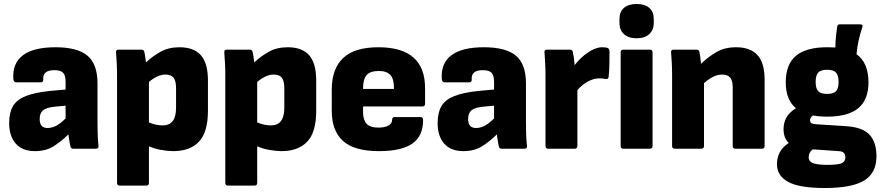

<svg xmlns="http://www.w3.org/2000/svg" viewBox="-20 -746 4428 963"><path d="M155 12Q93 12 59.5 -25Q26 -62 26 -129Q26 -181 45 -213.5Q64 -246 109 -264Q154 -282 232 -290L309 -297V-335Q309 -368 296.5 -381Q284 -394 252 -394Q193 -394 197 -347Q198 -333 183 -333H62Q49 -333 47 -348Q41 -428 94.5 -468.5Q148 -509 258 -509Q369 -509 419 -466.5Q469 -424 469 -328V-129Q469 -98 470 -70.5Q471 -43 474 -15Q476 0 461 0H347Q335 0 333 -12Q328 -33 323 -72Q288 -37 249 -12.5Q210 12 155 12ZM179 -149Q179 -104 218 -104Q240 -104 261.5 -115Q283 -126 309 -152V-216L256 -211Q213 -207 196 -193Q179 -179 179 -149Z M581 185Q567 185 567 171V-370Q567 -401 565.5 -429Q564 -457 562 -482Q560 -497 575 -497H689Q701 -497 704 -486Q709 -462 712 -433Q744 -463 784.5 -486Q825 -509 880 -509Q952 -509 987.5 -469Q1023 -429 1023 -342V-191Q1023 -83 978 -35.5Q933 12 849 12Q822 12 788.5 6Q755 0 727 -12V171Q727 185 713 185ZM810 -372Q789 -372 768 -362Q747 -352 727 -335V-132Q745 -124 763 -120.5Q781 -117 796 -117Q863 -117 863 -205V-305Q863 -339 851 -355.5Q839 -372 810 -372Z M1124 185Q1110 185 1110 171V-370Q1110 -401 1108.5 -429Q1107 -457 1105 -482Q1103 -497 1118 -497H1232Q1244 -497 1247 -486Q1252 -462 1255 -433Q1287 -463 1327.5 -486Q1368 -509 1423 -509Q1495 -509 1530.5 -469Q1566 -429 1566 -342V-191Q1566 -83 1521 -35.5Q1476 12 1392 12Q1365 12 1331.5 6Q1298 0 1270 -12V171Q1270 185 1256 185ZM1353 -372Q1332 -372 1311 -362Q1290 -352 1270 -335V-132Q1288 -124 1306 -120.5Q1324 -117 1339 -117Q1406 -117 1406 -205V-305Q1406 -339 1394 -355.5Q1382 -372 1353 -372Z M1881 12Q1757 12 1700.5 -39Q1644 -90 1644 -190V-296Q1644 -401 1701 -455Q1758 -509 1878 -509Q2112 -509 2112 -304V-226Q2112 -212 2098 -212H1801V-183Q1801 -145 1818.5 -125.5Q1836 -106 1878 -106Q1909 -106 1928 -116Q1947 -126 1947 -147Q1947 -159 1961 -159H2088Q2101 -159 2102 -146Q2103 -65 2049 -26.5Q1995 12 1881 12ZM1801 -300H1956V-304Q1956 -350 1938 -370Q1920 -390 1880 -390Q1837 -390 1819 -369.5Q1801 -349 1801 -304Z M2304 12Q2242 12 2208.5 -25Q2175 -62 2175 -129Q2175 -181 2194 -213.5Q2213 -246 2258 -264Q2303 -282 2381 -290L2458 -297V-335Q2458 -368 2445.5 -381Q2433 -394 2401 -394Q2342 -394 2346 -347Q2347 -333 2332 -333H2211Q2198 -333 2196 -348Q2190 -428 2243.5 -468.5Q2297 -509 2407 -509Q2518 -509 2568 -466.5Q2618 -424 2618 -328V-129Q2618 -98 2619 -70.5Q2620 -43 2623 -15Q2625 0 2610 0H2496Q2484 0 2482 -12Q2477 -33 2472 -72Q2437 -37 2398 -12.5Q2359 12 2304 12ZM2328 -149Q2328 -104 2367 -104Q2389 -104 2410.5 -115Q2432 -126 2458 -152V-216L2405 -211Q2362 -207 2345 -193Q2328 -179 2328 -149Z M2730 0Q2716 0 2716 -14V-369Q2716 -401 2714.5 -428.5Q2713 -456 2711 -483Q2709 -497 2724 -497H2838Q2850 -497 2853 -486Q2860 -455 2862 -419Q2892 -458 2930 -483.5Q2968 -509 3000 -509Q3016 -509 3026 -506Q3037 -502 3037 -489Q3037 -462 3036.5 -427.5Q3036 -393 3033 -363Q3032 -347 3017 -350Q3012 -351 3003.5 -352Q2995 -353 2986 -353Q2960 -353 2931 -338.5Q2902 -324 2876 -294V-14Q2876 0 2862 0Z M3107 0Q3093 0 3093 -14V-484Q3093 -497 3107 -497H3239Q3253 -497 3253 -484V-14Q3253 0 3239 0ZM3173 -554Q3132 -554 3109.5 -575Q3087 -596 3087 -630V-651Q3087 -687 3109.5 -706.5Q3132 -726 3173 -726Q3214 -726 3236.5 -706.5Q3259 -687 3259 -651V-630Q3259 -596 3236.5 -575Q3214 -554 3173 -554Z M3365 0Q3351 0 3351 -14V-368Q3351 -400 3349.5 -429Q3348 -458 3346 -482Q3344 -497 3359 -497H3473Q3485 -497 3488 -486Q3493 -461 3496 -426Q3530 -459 3572 -484Q3614 -509 3672 -509Q3743 -509 3779 -470Q3815 -431 3815 -346V-14Q3815 0 3801 0H3669Q3655 0 3655 -14V-309Q3655 -341 3642.5 -356.5Q3630 -372 3602 -372Q3578 -372 3555 -360Q3532 -348 3511 -329V-14Q3511 0 3497 0Z M4129 -161Q4089 -161 4058 -167Q4049 -161 4046 -154.5Q4043 -148 4043 -142Q4043 -133 4049.5 -128.5Q4056 -124 4072 -123L4227 -113Q4308 -107 4342 -69.5Q4376 -32 4376 38Q4376 121 4315 159Q4254 197 4117 197Q3990 197 3933.5 166.5Q3877 136 3877 77Q3877 46 3890.5 19Q3904 -8 3936 -29Q3910 -54 3910 -98Q3910 -130 3924 -156Q3938 -182 3972 -203Q3921 -246 3921 -333Q3921 -423 3972 -466Q4023 -509 4129 -509Q4151 -509 4170 -508Q4170 -537 4173 -564.5Q4176 -592 4179 -612Q4181 -624 4191 -624H4293Q4311 -624 4305 -609Q4294 -577 4286.5 -543Q4279 -509 4276 -474Q4336 -431 4336 -333Q4336 -246 4285 -203.5Q4234 -161 4129 -161ZM4129 -275Q4161 -275 4173.5 -289Q4186 -303 4186 -335Q4186 -367 4173.5 -381.5Q4161 -396 4129 -396Q4096 -396 4083.5 -381.5Q4071 -367 4071 -335Q4071 -303 4083.5 -289Q4096 -275 4129 -275ZM4125 81Q4184 81 4202 72.5Q4220 64 4220 43Q4220 13 4186 12L4057 3Q4036 18 4036 42Q4036 63 4055.5 71.5Q4075 80 4125 81Z"/></svg>

Font: Sofia Sans Black
Style: Regular
Weight: 900
Designer: Botio Nikoltchev, Ani Petrova
Foundry: lettersoup
Version: Version 4.100; ttfautohint (v1.8.3)